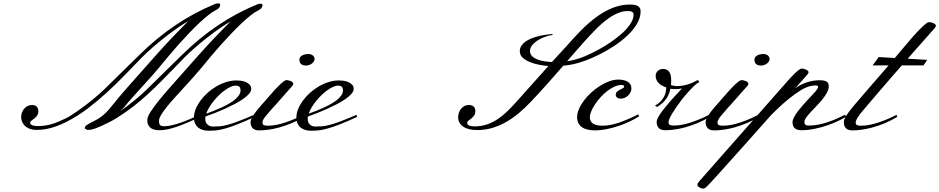

<svg xmlns="http://www.w3.org/2000/svg" viewBox="-20 -761 5489 1122"><path d="M167 -147.5Q173.8 -147.5 180.7 -145.8Q187.5 -144 192.6 -139.9Q197.8 -135.7 200.9 -128.4Q204.1 -121.1 204.1 -110.4Q204.1 -94.7 196.5 -85Q189 -75.2 180.2 -68.4Q171.4 -61.5 163.8 -55.9Q156.2 -50.3 156.2 -43Q156.2 -37.6 160.6 -33.9Q165 -30.3 171.4 -28.1Q177.7 -25.9 185.1 -25.1Q192.4 -24.4 198.2 -24.4Q221.7 -24.4 241.5 -27.1Q261.2 -29.8 280 -35.2Q298.8 -40.5 318.1 -48.6Q337.4 -56.6 360.4 -67.4Q374.5 -73.7 393.6 -85.7Q412.6 -97.7 434.1 -112.8Q455.6 -127.9 478.3 -145Q501 -162.1 521.7 -179.2Q542.5 -196.3 560.5 -212.2Q578.6 -228 590.8 -240.2L795.9 -441.4Q897 -541 1007.6 -615.2Q1118.2 -689.5 1238.3 -738.3Q1240.7 -739.3 1245.6 -740.2Q1250.5 -741.2 1255.9 -741.2Q1260.3 -741.2 1263.4 -740Q1266.6 -738.8 1266.6 -734.4Q1266.6 -726.6 1263.9 -721.2Q1261.2 -715.8 1257.3 -712.2Q1253.4 -708.5 1249.3 -706.1Q1245.1 -703.6 1242.2 -702.1Q1223.1 -692.9 1198.2 -673.3Q1173.3 -653.8 1145 -627.2Q1116.7 -600.6 1086.2 -568.6Q1055.7 -536.6 1025.9 -503.4Q996.1 -470.2 968.3 -437Q940.4 -403.8 917 -375Q896 -349.1 872.1 -322.3Q848.1 -295.4 823.7 -268.6Q799.3 -241.7 775.6 -215.8Q752 -189.9 731.4 -166Q723.1 -155.8 717.3 -148.4Q711.4 -141.1 706.1 -135Q700.7 -128.9 694.6 -123Q688.5 -117.2 679.7 -109.4Q701.2 -124 723.9 -141.4Q746.6 -158.7 767.8 -176Q789.1 -193.4 807.1 -209.5Q825.2 -225.6 837.9 -238.3L1043 -439.5Q1144 -539.1 1254.6 -613.3Q1365.2 -687.5 1485.4 -736.3Q1487.8 -737.3 1492.7 -738.3Q1497.6 -739.3 1502.9 -739.3Q1507.3 -739.3 1510.5 -738Q1513.7 -736.8 1513.7 -732.4Q1513.7 -724.6 1511 -719.2Q1508.3 -713.9 1504.4 -710.2Q1500.5 -706.5 1496.3 -704.1Q1492.2 -701.7 1489.3 -700.2Q1470.2 -691.4 1445.3 -671.6Q1420.4 -651.9 1392.1 -625.2Q1363.8 -598.6 1333.3 -566.7Q1302.7 -534.7 1272.9 -501.5Q1243.2 -468.3 1215.3 -435.1Q1187.5 -401.9 1164.1 -373Q1139.6 -343.3 1111.6 -312Q1083.5 -280.8 1055.2 -249.8Q1026.9 -218.8 1000.5 -189.7Q974.1 -160.6 953.9 -135.3Q933.6 -109.9 921.4 -89.4Q909.2 -68.8 909.2 -55.7Q909.2 -35.6 916 -29.5Q922.9 -23.4 941.4 -23.4Q961.9 -23.4 988.3 -30Q1014.6 -36.6 1042.2 -46.4Q1069.8 -56.2 1096.4 -67.9Q1123 -79.6 1144.5 -89.8L1149.4 -78.1Q1075.2 -42 1015.1 -21Q955.1 0 913.1 0Q901.4 0 888.7 -2Q876 -3.9 865.2 -10.3Q854.5 -16.6 847.7 -28.3Q840.8 -40 840.8 -59.6Q840.8 -77.6 859.4 -106.9Q877.9 -136.2 909.4 -175Q940.9 -213.9 982.4 -260.5Q1023.9 -307.1 1070.3 -359.4Q1095.2 -387.7 1116 -411.1Q1136.7 -434.6 1155.3 -455.1Q1173.8 -475.6 1191.9 -495.4Q1210 -515.1 1230 -536.1Q1250 -557.1 1273.7 -581.3Q1297.4 -605.5 1327.1 -635.7Q1297.4 -618.7 1261.2 -593.5Q1225.1 -568.4 1188.5 -539.6Q1151.9 -510.7 1117.9 -481Q1084 -451.2 1058.6 -425.8Q1024.9 -391.1 989.7 -354.7Q954.6 -318.4 918 -281.7Q881.3 -245.1 842.8 -209.7Q804.2 -174.3 763.7 -142.6L758.8 -138.7Q733.9 -119.6 706.1 -100.6Q686 -86.4 663.8 -72.5Q641.6 -58.6 618.2 -46.9Q589.4 -32.2 569.3 -23.4Q549.3 -14.6 535.4 -9.8Q521.5 -4.9 512.5 -3.4Q503.4 -2 497.1 -2Q494.6 -2 491 -2.4Q487.3 -2.9 483.9 -4.4Q480.5 -5.9 478 -8.3Q475.6 -10.7 475.6 -14.6Q475.6 -23.4 491.5 -33.2Q507.3 -43 533.2 -55.7Q562.5 -69.8 587.6 -92Q612.8 -114.3 640.6 -150.4Q656.7 -171.4 677 -195.3Q697.3 -219.2 720.7 -245.8Q744.1 -272.5 770 -301.5Q795.9 -330.6 823.2 -361.3Q848.1 -389.6 868.9 -413.1Q889.6 -436.5 908.2 -457Q926.8 -477.5 944.8 -497.3Q962.9 -517.1 982.9 -538.1Q1002.9 -559.1 1026.6 -583.3Q1050.3 -607.4 1080.1 -637.7Q1050.3 -620.6 1014.2 -595.5Q978 -570.3 941.4 -541.5Q904.8 -512.7 870.8 -482.9Q836.9 -453.1 811.5 -427.7Q763.7 -378.4 712.6 -325.7Q661.6 -272.9 606.9 -222.7Q552.2 -172.4 493.2 -127.4Q434.1 -82.5 370.1 -49.8Q342.8 -36.1 319.3 -27.1Q295.9 -18.1 274.7 -12.5Q253.4 -6.8 233.6 -4.4Q213.9 -2 194.3 -2Q169.4 -2 152.1 -9Q134.8 -16.1 124 -27.1Q113.3 -38.1 108.4 -51.3Q103.5 -64.5 103.5 -77.1Q103.5 -92.3 108.9 -105.2Q114.3 -118.2 123 -127.7Q131.8 -137.2 143.3 -142.3Q154.8 -147.5 167 -147.5Z M1468.8 -78.1Q1406.2 -49.3 1364.3 -33.2Q1322.3 -17.1 1292.7 -9Q1263.2 -1 1241.7 1Q1220.2 2.9 1198.2 2.9Q1181.2 2.9 1165.8 -1.5Q1150.4 -5.9 1138.7 -15.1Q1127 -24.4 1120.1 -39.1Q1113.3 -53.7 1113.3 -74.2Q1113.3 -97.7 1123.3 -122.8Q1133.3 -147.9 1150.9 -172.1Q1168.5 -196.3 1192.1 -217.8Q1215.8 -239.3 1243.7 -255.6Q1271.5 -272 1302 -281.5Q1332.5 -291 1363.3 -291Q1374 -291 1388.7 -289.1Q1403.3 -287.1 1416.5 -281.5Q1429.7 -275.9 1439 -266.1Q1448.2 -256.3 1448.2 -241.2Q1448.2 -227.5 1435.5 -212.9Q1422.9 -198.2 1401.6 -183.3Q1380.4 -168.5 1352.5 -153.8Q1324.7 -139.2 1295.2 -125.7Q1265.6 -112.3 1235.8 -100.6Q1206.1 -88.9 1180.7 -80.1Q1179.7 -76.2 1179.7 -72.3Q1179.7 -68.4 1179.7 -64.5Q1179.7 -45.9 1191.9 -33.7Q1204.1 -21.5 1225.6 -21.5Q1244.6 -21.5 1263.2 -22.9Q1281.7 -24.4 1307.6 -31Q1333.5 -37.6 1370.6 -51.5Q1407.7 -65.4 1463.9 -89.8ZM1356.4 -260.7Q1343.8 -260.7 1328.1 -253.7Q1312.5 -246.6 1295.4 -234.6Q1278.3 -222.7 1261.5 -206.5Q1244.6 -190.4 1229.7 -172.1Q1214.8 -153.8 1203.1 -134.5Q1191.4 -115.2 1185.5 -96.7Q1207 -104.5 1230.2 -113.8Q1253.4 -123 1275.6 -133.3Q1297.9 -143.6 1317.9 -155Q1337.9 -166.5 1353 -179.2Q1368.2 -191.9 1377 -205.3Q1385.7 -218.8 1385.7 -233.4Q1385.7 -245.1 1379.6 -252.9Q1373.5 -260.7 1356.4 -260.7Z M1818.4 -418Q1818.4 -409.7 1814 -402.3Q1809.6 -395 1802.5 -389.6Q1795.4 -384.3 1786.1 -381.1Q1776.9 -377.9 1767.6 -377.9Q1760.7 -377.9 1754.2 -379.4Q1747.6 -380.9 1741.9 -384.8Q1736.3 -388.7 1732.9 -395.3Q1729.5 -401.9 1729.5 -412.1Q1729.5 -420.9 1734.4 -427.2Q1739.3 -433.6 1746.6 -437.5Q1753.9 -441.4 1763.2 -443.4Q1772.5 -445.3 1781.2 -445.3Q1795.9 -445.3 1805.9 -438.7Q1815.9 -432.1 1818.4 -418ZM1529.3 -78.1Q1522 -69.3 1517.8 -60.3Q1513.7 -51.3 1513.7 -45.9Q1513.7 -33.2 1521.7 -29.8Q1529.8 -26.4 1543.9 -26.4Q1557.1 -26.4 1576.4 -28.6Q1595.7 -30.8 1621.3 -37.6Q1647 -44.4 1679.4 -56.9Q1711.9 -69.3 1752 -89.8L1756.8 -78.1Q1719.2 -55.7 1682.4 -40.5Q1645.5 -25.4 1611.6 -16.1Q1577.6 -6.8 1547.9 -2.9Q1518.1 1 1495.1 1Q1468.8 1 1456.5 -12Q1444.3 -24.9 1444.3 -46.9Q1444.3 -58.6 1452.1 -73.5Q1460 -88.4 1477.5 -111.3Q1496.1 -134.8 1516.6 -157.2Q1537.1 -179.7 1557.6 -204.1Q1571.3 -220.2 1585.9 -236.1Q1600.6 -252 1613.8 -264.6Q1627 -277.3 1637.7 -285.2Q1648.4 -293 1654.3 -293Q1658.2 -293 1665 -291.5Q1671.9 -290 1678.5 -287.4Q1685.1 -284.7 1689.7 -280.5Q1694.3 -276.4 1694.3 -271.5Q1694.3 -266.1 1687.3 -257.8Q1680.2 -249.5 1669.9 -238.3L1588.9 -146.5Q1585.4 -143.1 1578.9 -136Q1572.3 -128.9 1564.2 -119.4Q1556.2 -109.9 1546.9 -99.1Q1537.6 -88.4 1529.3 -78.1Z M2067.4 -78.1Q2004.9 -49.3 1962.9 -33.2Q1920.9 -17.1 1891.4 -9Q1861.8 -1 1840.3 1Q1818.8 2.9 1796.9 2.9Q1779.8 2.9 1764.4 -1.5Q1749 -5.9 1737.3 -15.1Q1725.6 -24.4 1718.8 -39.1Q1711.9 -53.7 1711.9 -74.2Q1711.9 -97.7 1721.9 -122.8Q1731.9 -147.9 1749.5 -172.1Q1767.1 -196.3 1790.8 -217.8Q1814.5 -239.3 1842.3 -255.6Q1870.1 -272 1900.6 -281.5Q1931.2 -291 1961.9 -291Q1972.7 -291 1987.3 -289.1Q2002 -287.1 2015.1 -281.5Q2028.3 -275.9 2037.6 -266.1Q2046.9 -256.3 2046.9 -241.2Q2046.9 -227.5 2034.2 -212.9Q2021.5 -198.2 2000.2 -183.3Q1979 -168.5 1951.2 -153.8Q1923.3 -139.2 1893.8 -125.7Q1864.3 -112.3 1834.5 -100.6Q1804.7 -88.9 1779.3 -80.1Q1778.3 -76.2 1778.3 -72.3Q1778.3 -68.4 1778.3 -64.5Q1778.3 -45.9 1790.5 -33.7Q1802.7 -21.5 1824.2 -21.5Q1843.3 -21.5 1861.8 -22.9Q1880.4 -24.4 1906.2 -31Q1932.1 -37.6 1969.2 -51.5Q2006.3 -65.4 2062.5 -89.8ZM1955.1 -260.7Q1942.4 -260.7 1926.8 -253.7Q1911.1 -246.6 1894 -234.6Q1877 -222.7 1860.1 -206.5Q1843.3 -190.4 1828.4 -172.1Q1813.5 -153.8 1801.8 -134.5Q1790 -115.2 1784.2 -96.7Q1805.7 -104.5 1828.9 -113.8Q1852.1 -123 1874.3 -133.3Q1896.5 -143.6 1916.5 -155Q1936.5 -166.5 1951.7 -179.2Q1966.8 -191.9 1975.6 -205.3Q1984.4 -218.8 1984.4 -233.4Q1984.4 -245.1 1978.3 -252.9Q1972.2 -260.7 1955.1 -260.7Z M3205.1 -398.4Q3234.9 -431.2 3257.1 -455.1Q3279.3 -479 3294.9 -496.3Q3310.5 -513.7 3320.6 -524.9Q3330.6 -536.1 3336.9 -543Q3379.9 -590.3 3420.9 -626Q3461.9 -661.6 3501.7 -685.8Q3541.5 -710 3581.1 -722.2Q3620.6 -734.4 3661.1 -734.4Q3670.9 -734.4 3681.9 -733.4Q3692.9 -732.4 3702.1 -728.5Q3711.4 -724.6 3717.5 -716.8Q3723.6 -709 3723.6 -695.3Q3723.6 -658.7 3702.9 -623Q3682.1 -587.4 3648.4 -555.2Q3614.7 -522.9 3571.8 -494.4Q3528.8 -465.8 3485.1 -443.8Q3441.4 -421.9 3400.4 -406.7Q3359.4 -391.6 3329.1 -385.7Q3303.2 -379.9 3271.5 -377Q3248.5 -351.1 3224.1 -323Q3199.7 -294.9 3174.8 -267.1Q3149.9 -239.3 3125.7 -212.9Q3101.6 -186.5 3080.1 -164.1Q3045.9 -128.4 3010.3 -98.6Q2974.6 -68.8 2936 -47.1Q2897.5 -25.4 2856 -13.2Q2814.5 -1 2768.6 -1Q2715.3 -1 2686.3 -21.5Q2657.2 -42 2657.2 -75.2Q2657.2 -87.4 2661.1 -100.3Q2665 -113.3 2673.1 -123.8Q2681.2 -134.3 2693.1 -140.9Q2705.1 -147.5 2720.7 -147.5Q2738.3 -147.5 2748 -138.2Q2757.8 -128.9 2757.8 -111.3Q2757.8 -95.2 2750.2 -85.2Q2742.7 -75.2 2733.9 -68.4Q2725.1 -61.5 2717.5 -55.9Q2710 -50.3 2710 -43Q2710 -32.7 2721.7 -27.6Q2733.4 -22.5 2753.9 -22.5Q2793 -22.5 2826.7 -34.2Q2860.4 -45.9 2891.1 -66.9Q2921.9 -87.9 2951.4 -117.2Q2981 -146.5 3011.7 -181.6Q3049.8 -225.1 3094 -273.9Q3138.2 -322.8 3184.6 -375Q3161.1 -377 3132.1 -382.3Q3103 -387.7 3077.6 -397.9Q3052.2 -408.2 3034.9 -423.6Q3017.6 -439 3017.6 -461.9Q3017.6 -480.5 3027.6 -494.9Q3037.6 -509.3 3053.7 -520Q3069.8 -530.8 3090.3 -538.3Q3110.8 -545.9 3131.8 -550.8Q3152.8 -555.7 3172.6 -558.3Q3192.4 -561 3207 -562.5L3210 -556.6Q3194.3 -555.7 3171.9 -548.3Q3149.4 -541 3128.2 -528.6Q3106.9 -516.1 3092 -499.3Q3077.1 -482.4 3077.1 -462.9Q3077.1 -444.3 3089.8 -432.4Q3102.5 -420.4 3121.6 -413.1Q3140.6 -405.8 3163.1 -402.6Q3185.5 -399.4 3205.1 -398.4ZM3473.6 -601.6Q3426.3 -554.2 3382.6 -504.6Q3338.9 -455.1 3293.9 -403.3Q3306.6 -404.8 3319.6 -407.5Q3332.5 -410.2 3345.7 -414.1Q3363.3 -418.5 3387.2 -428Q3411.1 -437.5 3438.2 -450.7Q3465.3 -463.9 3493.9 -480.2Q3522.5 -496.6 3549.6 -515.1Q3576.7 -533.7 3600.8 -553.7Q3625 -573.7 3643.3 -594.5Q3661.6 -615.2 3672.1 -636Q3682.6 -656.7 3682.6 -676.8Q3682.6 -683.1 3679.2 -687Q3675.8 -690.9 3670.4 -693.1Q3665 -695.3 3658.7 -695.8Q3652.3 -696.3 3646.5 -696.3Q3624.5 -696.3 3602.3 -688.7Q3580.1 -681.2 3558.1 -668Q3536.1 -654.8 3514.9 -637.7Q3493.7 -620.6 3473.6 -601.6Z M3426.8 -76.2Q3426.8 -62.5 3432.1 -53Q3437.5 -43.5 3447.3 -37.6Q3457 -31.7 3470.7 -29.1Q3484.4 -26.4 3501 -26.4Q3542.5 -26.4 3592.5 -42.7Q3642.6 -59.1 3710 -92.8L3714.8 -81.1Q3690.4 -65.4 3658.7 -50.5Q3627 -35.6 3592.5 -24.2Q3558.1 -12.7 3522.9 -5.9Q3487.8 1 3457 1Q3434.6 1 3415.5 -3.2Q3396.5 -7.3 3382.6 -16.6Q3368.7 -25.9 3360.6 -40.5Q3352.5 -55.2 3352.5 -76.2Q3352.5 -98.6 3363.3 -123.8Q3374 -148.9 3392.3 -173.3Q3410.6 -197.8 3434.8 -220Q3459 -242.2 3485.8 -259Q3512.7 -275.9 3540 -285.9Q3567.4 -295.9 3592.8 -295.9Q3608.9 -295.9 3623 -293Q3637.2 -290 3647.5 -283.9Q3657.7 -277.8 3663.8 -267.8Q3669.9 -257.8 3669.9 -244.1Q3669.9 -232.9 3664.8 -222.2Q3659.7 -211.4 3650.9 -203.1Q3642.1 -194.8 3630.9 -189.7Q3619.6 -184.6 3607.4 -184.6Q3591.8 -184.6 3585 -191.9Q3578.1 -199.2 3578.1 -206.1Q3578.1 -218.3 3585.7 -225.1Q3593.3 -231.9 3602.5 -236.6Q3611.8 -241.2 3619.4 -244.9Q3627 -248.5 3627 -253.9Q3627 -259.8 3623 -262.2Q3619.1 -264.6 3613.3 -264.6Q3592.3 -264.6 3570.3 -254.6Q3548.3 -244.6 3527.6 -228.3Q3506.8 -211.9 3488.5 -191.7Q3470.2 -171.4 3456.5 -150.4Q3442.9 -129.4 3434.8 -109.9Q3426.8 -90.3 3426.8 -76.2Z M3855.5 -358.4Q3865.7 -358.4 3875.2 -354Q3884.8 -349.6 3890.6 -340.8Q3897.9 -332 3900.1 -318.1Q3902.3 -304.2 3902.3 -288.1L3901.4 -263.7Q3908.2 -261.2 3918.7 -259.5Q3929.2 -257.8 3940.4 -257.8Q3961.9 -257.8 3990.7 -265.1Q4019.5 -272.5 4058.6 -293.9Q4059.6 -293 4060.5 -291Q4061.5 -289.1 4063 -286.6Q4064.5 -284.2 4066.4 -281.2Q4057.6 -276.9 4051.8 -272.5Q4045.9 -268.1 4040 -262.7Q4033.7 -257.3 4023.7 -246.8Q4013.7 -236.3 4002.9 -224.6Q3992.2 -212.9 3982.2 -200.9Q3972.2 -189 3965.8 -180.7Q3950.2 -160.6 3935.8 -140.1Q3921.4 -119.6 3910.4 -101.6Q3899.4 -83.5 3893.1 -69.1Q3886.7 -54.7 3886.7 -46.9Q3886.7 -34.2 3894.8 -30.8Q3902.8 -27.3 3917 -27.3Q3930.2 -27.3 3949.5 -29.5Q3968.8 -31.7 3994.4 -38.6Q4020 -45.4 4052.5 -57.9Q4085 -70.3 4125 -90.8L4129.9 -79.1Q4092.3 -56.6 4055.4 -41.5Q4018.6 -26.4 3984.6 -17.1Q3950.7 -7.8 3920.9 -3.9Q3891.1 0 3868.2 0Q3841.8 0 3829.6 -12.9Q3817.4 -25.9 3817.4 -47.9Q3817.4 -56.6 3822.3 -67.9Q3827.1 -79.1 3837.4 -94.5Q3847.7 -109.9 3864 -129.9Q3880.4 -149.9 3903.3 -176.8Q3904.8 -178.2 3909.7 -183.8Q3914.6 -189.5 3921.1 -196.5Q3927.7 -203.6 3935.3 -211.7Q3942.9 -219.7 3949.2 -226.6Q3955.6 -233.4 3960.2 -238.3Q3964.8 -243.2 3965.8 -244.1Q3959 -242.7 3950.7 -241.5Q3942.4 -240.2 3933.6 -240.2Q3925.3 -240.2 3915.5 -240.5Q3905.8 -240.7 3897.5 -242.2Q3894.5 -227.5 3889.4 -213.9Q3884.3 -200.2 3875.5 -187Q3866.7 -173.8 3853.3 -161.1Q3839.8 -148.4 3820.3 -135.7L3807.6 -143.6Q3827.6 -154.8 3840.3 -168.5Q3853 -182.1 3860.4 -196Q3867.7 -210 3870.4 -223.9Q3873 -237.8 3874 -250Q3861.3 -253.9 3849.9 -260.3Q3838.4 -266.6 3829.8 -274.9Q3821.3 -283.2 3816.4 -293.9Q3811.5 -304.7 3811.5 -317.4Q3811.5 -335 3824 -346.7Q3836.4 -358.4 3855.5 -358.4Z M4477.5 -418Q4477.5 -409.7 4473.1 -402.3Q4468.8 -395 4461.7 -389.6Q4454.6 -384.3 4445.3 -381.1Q4436 -377.9 4426.8 -377.9Q4419.9 -377.9 4413.3 -379.4Q4406.7 -380.9 4401.1 -384.8Q4395.5 -388.7 4392.1 -395.3Q4388.7 -401.9 4388.7 -412.1Q4388.7 -420.9 4393.6 -427.2Q4398.4 -433.6 4405.8 -437.5Q4413.1 -441.4 4422.4 -443.4Q4431.6 -445.3 4440.4 -445.3Q4455.1 -445.3 4465.1 -438.7Q4475.1 -432.1 4477.5 -418ZM4188.5 -78.1Q4181.2 -69.3 4177 -60.3Q4172.9 -51.3 4172.9 -45.9Q4172.9 -33.2 4180.9 -29.8Q4189 -26.4 4203.1 -26.4Q4216.3 -26.4 4235.6 -28.6Q4254.9 -30.8 4280.5 -37.6Q4306.2 -44.4 4338.6 -56.9Q4371.1 -69.3 4411.1 -89.8L4416 -78.1Q4378.4 -55.7 4341.6 -40.5Q4304.7 -25.4 4270.8 -16.1Q4236.8 -6.8 4207 -2.9Q4177.2 1 4154.3 1Q4127.9 1 4115.7 -12Q4103.5 -24.9 4103.5 -46.9Q4103.5 -58.6 4111.3 -73.5Q4119.1 -88.4 4136.7 -111.3Q4155.3 -134.8 4175.8 -157.2Q4196.3 -179.7 4216.8 -204.1Q4230.5 -220.2 4245.1 -236.1Q4259.8 -252 4272.9 -264.6Q4286.1 -277.3 4296.9 -285.2Q4307.6 -293 4313.5 -293Q4317.4 -293 4324.2 -291.5Q4331.1 -290 4337.6 -287.4Q4344.2 -284.7 4348.9 -280.5Q4353.5 -276.4 4353.5 -271.5Q4353.5 -266.1 4346.4 -257.8Q4339.4 -249.5 4329.1 -238.3L4248 -146.5Q4244.6 -143.1 4238 -136Q4231.4 -128.9 4223.4 -119.4Q4215.3 -109.9 4206.1 -99.1Q4196.8 -88.4 4188.5 -78.1Z M4630.9 -214.8Q4591.8 -187 4556.9 -155.8Q4522 -124.5 4488.3 -90.8Q4483.9 -85.9 4466.3 -66.2Q4448.7 -46.4 4422.6 -17.1Q4396.5 12.2 4364.5 48.3Q4332.5 84.5 4299.1 121.6Q4265.6 158.7 4233.6 194.6Q4201.7 230.5 4175.8 259Q4149.9 287.6 4132.6 306.2Q4115.2 324.7 4111.3 328.1Q4105.5 334 4100.6 337.4Q4095.7 340.8 4088.9 340.8Q4086.4 340.8 4083.7 340.6Q4081.1 340.3 4077.1 338.9Q4068.4 335.9 4062 330.8Q4055.7 325.7 4055.7 318.4Q4055.7 313 4058.3 308.6Q4061 304.2 4068.4 295.9L4553.7 -254.9Q4557.6 -258.8 4561 -262.9Q4564.5 -267.1 4568.4 -271.5Q4582 -287.6 4596.7 -303.5Q4611.3 -319.3 4624.5 -332Q4637.7 -344.7 4648.4 -352.5Q4659.2 -360.4 4665 -360.4Q4668.9 -360.4 4675.8 -358.9Q4682.6 -357.4 4689.2 -354.7Q4695.8 -352.1 4700.4 -347.9Q4705.1 -343.8 4705.1 -338.9Q4705.1 -333.5 4698 -325.2Q4690.9 -316.9 4680.7 -305.7L4627 -245.1Q4658.7 -268.1 4695.3 -280Q4731.9 -292 4769.5 -292Q4800.8 -292 4812 -283Q4823.2 -273.9 4823.2 -257.8Q4823.2 -239.3 4812.5 -219.5Q4801.8 -199.7 4785.9 -180.2Q4770 -160.6 4751.7 -141.8Q4733.4 -123 4717.5 -106Q4701.7 -88.9 4691.2 -74Q4680.7 -59.1 4680.7 -47.9Q4680.7 -41 4683.1 -36.9Q4685.5 -32.7 4689.2 -30.5Q4692.9 -28.3 4697.5 -27.8Q4702.1 -27.3 4707 -27.3Q4734.9 -27.3 4762.2 -32.7Q4789.6 -38.1 4816.2 -46.9Q4842.8 -55.7 4868.7 -67.1Q4894.5 -78.6 4918.9 -90.8L4923.8 -79.1Q4907.7 -68.4 4879.4 -54.7Q4851.1 -41 4815.9 -28.8Q4780.8 -16.6 4741 -8.3Q4701.2 0 4662.1 0Q4639.2 0 4625.2 -11.2Q4611.3 -22.5 4611.3 -46.9Q4611.3 -58.6 4619.1 -74.2Q4627 -89.8 4639.4 -106.7Q4651.9 -123.5 4667.2 -141.1Q4682.6 -158.7 4697.5 -174.8Q4712.4 -190.9 4725.6 -204.8Q4738.8 -218.8 4747.1 -228.5Q4750 -232.9 4755.4 -240Q4760.7 -247.1 4760.7 -252.9Q4760.7 -256.8 4757.6 -259.3Q4754.4 -261.7 4747.1 -261.7Q4731.9 -261.7 4718 -258.5Q4704.1 -255.4 4690.2 -249.5Q4676.3 -243.7 4661.6 -234.9Q4647 -226.1 4630.9 -214.8Z M5209 -421.9Q5223.1 -439 5237.5 -456.1Q5252 -473.1 5266.6 -490.2Q5275.9 -501 5288.1 -515.6Q5300.3 -530.3 5314.2 -546.1Q5328.1 -562 5342.5 -577.1Q5356.9 -592.3 5369.9 -604.5Q5382.8 -616.7 5393.1 -624.3Q5403.3 -631.8 5409.2 -631.8Q5413.1 -631.8 5419.9 -630.4Q5426.8 -628.9 5433.3 -626.2Q5439.9 -623.5 5444.6 -619.4Q5449.2 -615.2 5449.2 -610.4Q5449.2 -605 5442.1 -596.7Q5435.1 -588.4 5424.8 -577.1L5343.8 -485.4Q5340.3 -481.9 5334 -474.9Q5327.6 -467.8 5319.6 -458.3Q5311.5 -448.7 5302.2 -438.2Q5293 -427.7 5284.2 -418L5398.4 -411.1L5377 -378.9H5250Q5224.6 -350.1 5199 -320.6Q5173.3 -291 5149.4 -263.2Q5125.5 -235.4 5104 -210.4Q5082.5 -185.5 5065.7 -165.5Q5048.8 -145.5 5036.9 -131.6Q5024.9 -117.7 5020.5 -112.3Q5002.9 -91.8 4991.7 -74Q4980.5 -56.2 4980.5 -45.9Q4980.5 -33.2 4988.5 -29.8Q4996.6 -26.4 5010.7 -26.4Q5023.9 -26.4 5043.2 -28.6Q5062.5 -30.8 5088.1 -37.6Q5113.8 -44.4 5146.2 -56.9Q5178.7 -69.3 5218.8 -89.8L5223.6 -78.1Q5186 -55.7 5149.2 -40.5Q5112.3 -25.4 5078.4 -16.1Q5044.4 -6.8 5014.6 -2.9Q4984.9 1 4961.9 1Q4935.5 1 4923.3 -12Q4911.1 -24.9 4911.1 -46.9Q4911.1 -61 4922.6 -80.6Q4934.1 -100.1 4960 -131.8Q4962.9 -135.3 4972.9 -147.2Q4982.9 -159.2 4998.5 -177.2Q5014.2 -195.3 5034.2 -218.8Q5054.2 -242.2 5076.9 -268.3Q5099.6 -294.4 5124 -322.5Q5148.4 -350.6 5172.9 -378.9H5079.1L5115.2 -427.7Z"/></svg>

Font: Meie Script
Style: Regular
Weight: 400
Version: Version 1.001